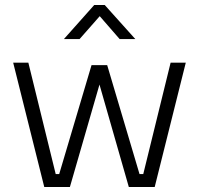

<svg xmlns="http://www.w3.org/2000/svg" viewBox="-20 -752 800 772"><path d="M33 -500H94L204 -52H218L348 -490H411L541 -52H556L666 -500H727L602 0H498L380 -412L261 0H158ZM237 -595 359 -732H401L524 -595H461L381 -687L300 -595Z"/></svg>

Font: Titillium Web Light
Style: Regular
Weight: 300
Version: Version 1.002;PS 57.000;hotconv 1.0.70;makeotf.lib2.5.55311